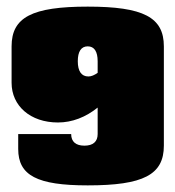

<svg xmlns="http://www.w3.org/2000/svg" viewBox="-20 -550 530 580"><path d="M35 -145V-100C35 -20 92 10 245 10C413 10 475 -22 475 -110V-410C475 -498 413 -530 245 -530C77 -530 15 -498 15 -410V-300C15 -230 72 -180 155 -180C198 -180 239 -196 275 -225V-145C275 -122 261 -110 235 -110C209 -110 195 -122 195 -145ZM275 -330C265 -323 256 -319 247 -319C226 -319 215 -335 215 -365C215 -394 225 -410 245 -410C265 -410 275 -394 275 -365Z"/></svg>

Font: MikodacsPCS
Style: Regular
Weight: 900
Designer: gluk (gluksza@wp.pl)
Foundry: gluk (gluksza@wp.pl)
Version: Version 0.27